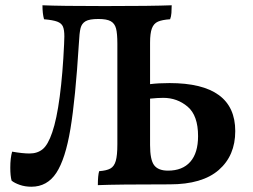

<svg xmlns="http://www.w3.org/2000/svg" viewBox="-20 -699 960 728"><path d="M872 -202Q872 -109 809.5 -54.5Q747 0 624 0Q422 0 351 3Q351 -34 356 -50Q384 -52 398.5 -60Q413 -68 419 -89Q425 -110 425 -152V-533Q425 -572 420 -591Q415 -610 400 -618.5Q385 -627 353 -627Q319 -627 304.5 -618.5Q290 -610 285.5 -592.5Q281 -575 279 -533Q266 -324 247 -210Q228 -96 193.5 -43.5Q159 9 99 9Q75 9 55 2Q35 -5 24 -14Q19 -32 19 -63Q19 -100 26 -124Q66 -117 92 -117Q122 -117 142 -133.5Q162 -150 178 -197Q195 -246 206.5 -333Q218 -420 223 -531L224 -561Q224 -586 218.5 -598.5Q213 -611 197 -617Q181 -623 147 -626Q141 -647 141 -679Q207 -676 377 -676Q556 -676 631 -679Q631 -664 630 -650Q629 -636 625 -626Q595 -624 579 -617Q563 -610 556 -591.5Q549 -573 549 -537V-380Q581 -384 623 -384Q872 -384 872 -202ZM731 -183Q731 -261 691.5 -294.5Q652 -328 599 -328Q579 -328 549 -325V-149Q549 -93 564.5 -72.5Q580 -52 617 -52Q672 -52 701.5 -85.5Q731 -119 731 -183Z"/></svg>

Font: Vollkorn SC SemiBold
Style: Regular
Weight: 600
Designer: Friedrich Althausen
Foundry: Friedrich Althausen
Version: Version 4.015